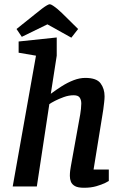

<svg xmlns="http://www.w3.org/2000/svg" viewBox="-20 -881 580 907"><path d="M377 6Q348 6 334 -2Q320 -10 315 -22.5Q310 -35 310 -50Q310 -62 311.5 -75Q313 -88 315 -97L359 -341Q361 -353 362.5 -367Q364 -381 364 -392Q364 -409 356.5 -420Q349 -431 328 -431Q305 -431 281.5 -422.5Q258 -414 239.5 -404.5Q221 -395 213 -389L154 0H40L150 -618L68 -632V-685L248 -704V-618L220 -438Q244 -456 271.5 -473.5Q299 -491 327.5 -502Q356 -513 383 -513Q436 -513 455 -487.5Q474 -462 474 -426Q474 -414 472 -397Q470 -380 468 -364.5Q466 -349 464 -339L422 -80H494V-26Q491 -24 476 -16.5Q461 -9 435.5 -1.5Q410 6 377 6ZM317 -703 204 -766 83 -707 58 -744 143 -812Q165 -830 179 -840.5Q193 -851 202 -856Q211 -861 215 -861Q220 -861 230 -854.5Q240 -848 251.5 -838.5Q263 -829 273 -819L349 -744Z"/></svg>

Font: Faustina SemiBold
Style: Italic
Weight: 600
Italic angle: -8°
Designer: Alfonso Garcia
Foundry: http://www.omnibus-type.com
Version: Version 1.200